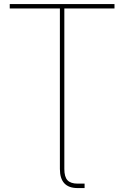

<svg xmlns="http://www.w3.org/2000/svg" viewBox="-20 -748 629 972"><path d="M373 204.1Q283.2 204.1 283.2 107.4V-705.1H29.3V-727.5H559.6V-705.1H305.7V107.4Q305.7 147.5 321.8 164.6Q337.9 181.6 373 181.6H408.2V204.1Z"/></svg>

Font: Inter Display Thin
Style: Regular
Weight: 100
Designer: Rasmus Andersson
Foundry: rsms
Version: Version 4.000;git-a52131595